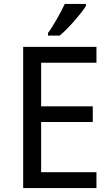

<svg xmlns="http://www.w3.org/2000/svg" viewBox="-20 -951 568 971"><path d="M467.8 0H97.2V-713.9H467.8V-633.8H188V-413.1H449.2V-334H188V-80.1H467.8ZM222.7 -784.2Q233.4 -798.3 244.9 -816.9Q256.3 -835.4 267.8 -855.2Q279.3 -875 289.6 -894.8Q299.8 -914.6 307.6 -931.2H414.6V-920.9Q406.7 -907.7 391.4 -887.9Q376 -868.2 357.2 -846.7Q338.4 -825.2 318.6 -804.9Q298.8 -784.7 281.7 -771H222.7Z"/></svg>

Font: Puppies Kittens
Style: Regular
Weight: 400
Foundry: Ascender Corporation and Peter Mawhorter
Version: Version 0.1